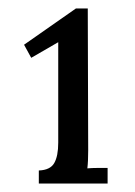

<svg xmlns="http://www.w3.org/2000/svg" viewBox="-20 -736 321 455"><path d="M72 -301V-332Q99 -333 108.5 -349.5Q118 -366 118 -398V-636L54 -599L37 -630L160 -716H188L189 -380Q189 -367 188.5 -356Q188 -345 187 -337Q198 -338 211 -338Q224 -338 235 -338V-301Z"/></svg>

Font: Lora Medium
Style: Regular
Weight: 500
Designer: Olga Karpushina, Alexei Vanyashin (Cyrillic)
Foundry: Cyreal
Version: Version 3.004